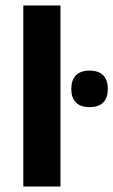

<svg xmlns="http://www.w3.org/2000/svg" viewBox="-20 -680 413 700"><path d="M65 0V-660H200.5V0ZM306.5 -289.5Q273 -289.5 256.5 -306.8Q240 -324 240 -354V-357.5Q240 -387.5 256.5 -405Q273 -422.5 306.5 -422.5Q340.5 -422.5 356.8 -405Q373 -387.5 373 -357.5V-354Q373 -324 356.8 -306.8Q340.5 -289.5 306.5 -289.5Z"/></svg>

Font: AnekLatin_SemiExpandedSemiBold
Style: Regular
Weight: 600
Width: 6
Designer: Yesha Goshar
Foundry: Ek Type
Version: Version 1.003